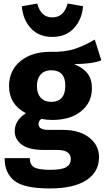

<svg xmlns="http://www.w3.org/2000/svg" viewBox="-20 -840 591 1082"><path d="M103 -805 190 -820Q210 -742 275 -742Q340 -742 361 -820L448 -805Q442 -730 396.5 -681Q351 -632 275 -632Q199 -632 154 -680.5Q109 -729 103 -805ZM514 -617 551 -500Q499 -479 398 -479Q450 -457 474 -425Q498 -393 498 -342Q498 -263 437.5 -213.5Q377 -164 275 -164Q242 -164 214 -170Q197 -161 197 -140Q197 -108 255 -108H335Q427 -108 482.5 -65Q538 -22 538 46Q538 129 466.5 175.5Q395 222 260 222Q117 222 61.5 179Q6 136 6 51H148Q148 87 171.5 102Q195 117 264 117Q329 117 354 101.5Q379 86 379 57Q379 5 303 5H226Q144 5 103.5 -24.5Q63 -54 63 -100Q63 -162 126 -202Q31 -252 31 -354Q31 -443 95 -495.5Q159 -548 264 -548Q344 -546 399.5 -564Q455 -582 514 -617ZM268 -444Q231 -444 209.5 -420.5Q188 -397 188 -356Q188 -313 209.5 -289.5Q231 -266 268 -266Q348 -266 348 -358Q348 -444 268 -444Z"/></svg>

Font: Fira Sans
Style: Bold
Weight: 700
Designer: bBox Type GmbH & Carrois Corporate GbR & Edenspiekermann AG
Foundry: bBox Type GmbH & Carrois Corporate GbR & Edenspiekermann AG
Version: Version 4.301;PS 004.301;hotconv 1.0.88;makeotf.lib2.5.64775